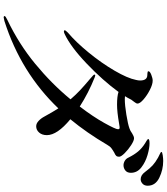

<svg xmlns="http://www.w3.org/2000/svg" viewBox="48 -921 904 1040"><g transform="rotate(90 500.0 -401.0)"><path d="M986 -749Q986 -731 975 -721Q964 -711 951 -711Q929 -711 912 -734Q892 -761 875.5 -776Q859 -791 834 -805Q825 -810 814 -815Q803 -820 803 -823Q803 -828 821 -830.5Q839 -833 852 -833Q899 -833 942.5 -812Q986 -791 986 -749ZM829 -594Q829 -584 824 -578.5Q819 -573 807 -568Q793 -560 783 -552.5Q773 -545 764 -529Q700 -420 626 -330Q712 -259 712 -203Q712 -177 698 -161Q684 -145 664 -145Q649 -145 635 -158Q621 -171 611 -190Q587 -234 567 -265Q373 -62 94 27Q78 31 75 31Q67 31 67 26Q67 23 73.5 19Q80 15 88 11Q218 -51 326 -140Q434 -229 518 -331Q494 -359 469 -382.5Q444 -406 407 -437L390 -452Q384 -457 384 -461Q384 -465 389 -465Q390 -465 399 -462Q484 -428 557 -381Q612 -453 646 -514Q680 -575 680 -588Q680 -594 677.5 -595.5Q675 -597 669 -597L649 -594Q586 -583 547 -583Q501 -583 478 -591Q416 -506 325 -419Q234 -332 164 -299Q154 -295 151 -295Q144 -295 144 -300Q144 -304 157 -317Q207 -359 264 -428.5Q321 -498 362.5 -569Q404 -640 413 -686Q416 -698 416 -708Q416 -747 386 -747Q383 -747 377.5 -747.5Q372 -748 369 -749Q366 -750 366 -753Q366 -761 385 -768.5Q404 -776 417 -776Q437 -776 466.5 -761Q496 -746 518.5 -726.5Q541 -707 541 -694Q541 -687 532 -676Q523 -665 520 -660Q509 -638 501 -626Q506 -625 516 -625Q550 -625 601.5 -633.5Q653 -642 675 -650Q688 -654 703 -665Q710 -669 716.5 -672Q723 -675 729 -675Q742 -675 766 -659.5Q790 -644 809.5 -624.5Q829 -605 829 -594ZM916 -658Q916 -638 903.5 -628Q891 -618 875 -618Q863 -618 851 -625Q839 -632 833 -646Q818 -676 800.5 -697Q783 -718 756 -735Q752 -737 742.5 -743Q733 -749 733 -752Q733 -759 757 -759Q782 -759 820 -748Q858 -737 887 -714.5Q916 -692 916 -658Z"/></g></svg>

Font: Shippori Mincho SemiBold
Style: Regular
Weight: 600
Designer: FONTDASU
Foundry: FONTDASU / Google Inc. / but / Adobe
Version: Version 3.110; ttfautohint (v1.8.3)